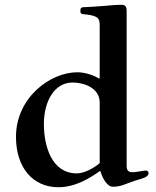

<svg xmlns="http://www.w3.org/2000/svg" viewBox="-20 -773 654 805"><path d="M47 -199C47 -71 117 12 225 12C298 12 361 -29 399 -56L402 -53C409 -26 430 10 453 10C468 10 486 7 498 2C519 -6 543 -15 571 -23C593 -29 603 -38 603 -46C603 -52 599 -58 593 -58C586 -58 576 -56 563 -54C553 -52 540 -51 534 -51C519 -51 511 -59 511 -76V-725C511 -739 510 -753 489 -753C473 -753 446 -751 414 -748C389 -746 347 -743 333 -743C320 -743 317 -739 317 -727C317 -714 323 -714 334 -713C348 -712 369 -709 381 -703C393 -697 398 -689 398 -668V-446L396 -443C375 -457 337 -470 304 -470C191 -470 47 -364 47 -199ZM164 -253C164 -348 208 -427 284 -427C333 -427 398 -404 398 -343V-89C371 -66 331 -46 302 -46C197 -46 164 -160 164 -253Z"/></svg>

Font: Monomakh Unicode
Style: Regular
Weight: 400
Version: Version 1.2